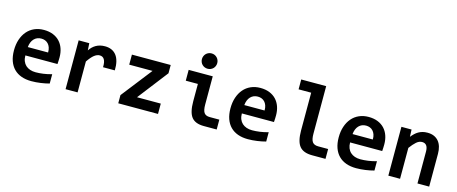

<svg xmlns="http://www.w3.org/2000/svg" viewBox="-43 -1291 4484 1884"><g transform="rotate(15 2199.0 -349.5)"><path d="M500 -286.1Q500 -273.9 499.3 -254.4Q498.5 -234.9 497.1 -217.8H170.9Q170.9 -185.1 180.9 -160.2Q190.9 -135.3 209.2 -118.4Q227.5 -101.6 253.2 -92.8Q278.8 -84 310.1 -84Q346.2 -84 387.5 -89.6Q428.7 -95.2 473.1 -107.9V-13.2Q454.1 -7.8 431.6 -3.4Q409.2 1 385.7 4.4Q362.3 7.8 338.4 9.5Q314.5 11.2 292 11.2Q235.4 11.2 190.4 -4.9Q145.5 -21 114.3 -52.5Q83 -84 66.4 -130.4Q49.8 -176.8 49.8 -237.8Q49.8 -298.3 66.4 -347.9Q83 -397.5 113.3 -432.9Q143.6 -468.3 186.8 -487.5Q230 -506.8 283.2 -506.8Q335.9 -506.8 376.5 -490.5Q417 -474.1 444.3 -444.8Q471.7 -415.5 485.8 -375Q500 -334.5 500 -286.1ZM378.9 -303.2Q379.4 -332.5 371.6 -354.2Q363.8 -376 350.3 -390.1Q336.9 -404.3 319.1 -411.1Q301.3 -418 280.8 -418Q235.8 -418 207 -387.9Q178.2 -357.9 172.9 -303.2Z M937 -303.2Q938 -331.1 934.3 -350.6Q930.7 -370.1 922.6 -382.8Q914.6 -395.5 902.8 -401.4Q891.1 -407.2 876 -407.2Q849.6 -407.2 821.5 -385.5Q793.5 -363.8 759.8 -314V0H637.7V-496.1H745.6L750 -423.8Q762.2 -442.9 777.6 -458Q793 -473.1 811.8 -484.1Q830.6 -495.1 853.5 -501Q876.5 -506.8 903.8 -506.8Q941.4 -506.8 970.5 -493.9Q999.5 -481 1019.3 -455.6Q1039.1 -430.2 1048.6 -391.8Q1058.1 -353.5 1056.6 -303.2Z M1172.9 0V-83L1415.5 -394H1178.7V-496.1H1572.8V-412.1L1335.4 -105H1576.7V0Z M2009.3 -631.8Q2009.3 -615.7 2003.4 -601.6Q1997.6 -587.4 1987.1 -576.9Q1976.6 -566.4 1962.4 -560.3Q1948.2 -554.2 1931.6 -554.2Q1915 -554.2 1900.6 -560.3Q1886.2 -566.4 1875.7 -576.9Q1865.2 -587.4 1859.4 -601.6Q1853.5 -615.7 1853.5 -631.8Q1853.5 -647.9 1859.4 -662.1Q1865.2 -676.3 1875.7 -687Q1886.2 -697.8 1900.6 -703.9Q1915 -710 1931.6 -710Q1948.2 -710 1962.4 -703.9Q1976.6 -697.8 1987.1 -687Q1997.6 -676.3 2003.4 -662.1Q2009.3 -647.9 2009.3 -631.8ZM1878.4 -385.7H1755.4V-495.6H2000V-209Q2000 -150.4 2017.1 -126Q2034.2 -101.6 2075.2 -101.6H2172.4V-1.5H2041Q1954.1 -1.5 1916.3 -49.3Q1878.4 -97.2 1878.4 -209Z M2699.2 -286.1Q2699.2 -273.9 2698.5 -254.4Q2697.8 -234.9 2696.3 -217.8H2370.1Q2370.1 -185.1 2380.1 -160.2Q2390.1 -135.3 2408.4 -118.4Q2426.8 -101.6 2452.4 -92.8Q2478 -84 2509.3 -84Q2545.4 -84 2586.7 -89.6Q2627.9 -95.2 2672.4 -107.9V-13.2Q2653.3 -7.8 2630.9 -3.4Q2608.4 1 2585 4.4Q2561.5 7.8 2537.6 9.5Q2513.7 11.2 2491.2 11.2Q2434.6 11.2 2389.6 -4.9Q2344.7 -21 2313.5 -52.5Q2282.2 -84 2265.6 -130.4Q2249 -176.8 2249 -237.8Q2249 -298.3 2265.6 -347.9Q2282.2 -397.5 2312.5 -432.9Q2342.8 -468.3 2386 -487.5Q2429.2 -506.8 2482.4 -506.8Q2535.2 -506.8 2575.7 -490.5Q2616.2 -474.1 2643.6 -444.8Q2670.9 -415.5 2685.1 -375Q2699.2 -334.5 2699.2 -286.1ZM2578.1 -303.2Q2578.6 -332.5 2570.8 -354.2Q2563 -376 2549.6 -390.1Q2536.1 -404.3 2518.3 -411.1Q2500.5 -418 2480 -418Q2435.1 -418 2406.2 -387.9Q2377.4 -357.9 2372.1 -303.2Z M2974.6 -207V-590.3H2846.7V-690.4H3100.1V-207Q3100.1 -148.4 3117.9 -124Q3135.7 -99.6 3177.7 -99.6H3278.3V0.5H3142.6Q3052.7 0.5 3013.7 -47.4Q2974.6 -95.2 2974.6 -207Z M3798.8 -286.1Q3798.8 -273.9 3798.1 -254.4Q3797.4 -234.9 3795.9 -217.8H3469.7Q3469.7 -185.1 3479.7 -160.2Q3489.7 -135.3 3508.1 -118.4Q3526.4 -101.6 3552 -92.8Q3577.6 -84 3608.9 -84Q3645 -84 3686.3 -89.6Q3727.5 -95.2 3772 -107.9V-13.2Q3752.9 -7.8 3730.5 -3.4Q3708 1 3684.6 4.4Q3661.1 7.8 3637.2 9.5Q3613.3 11.2 3590.8 11.2Q3534.2 11.2 3489.3 -4.9Q3444.3 -21 3413.1 -52.5Q3381.8 -84 3365.2 -130.4Q3348.6 -176.8 3348.6 -237.8Q3348.6 -298.3 3365.2 -347.9Q3381.8 -397.5 3412.1 -432.9Q3442.4 -468.3 3485.6 -487.5Q3528.8 -506.8 3582 -506.8Q3634.8 -506.8 3675.3 -490.5Q3715.8 -474.1 3743.2 -444.8Q3770.5 -415.5 3784.7 -375Q3798.8 -334.5 3798.8 -286.1ZM3677.7 -303.2Q3678.2 -332.5 3670.4 -354.2Q3662.6 -376 3649.2 -390.1Q3635.7 -404.3 3617.9 -411.1Q3600.1 -418 3579.6 -418Q3534.7 -418 3505.9 -387.9Q3477.1 -357.9 3471.7 -303.2Z M4212.4 0V-323.2Q4212.4 -404.8 4151.9 -404.8Q4121.6 -404.8 4094 -380.4Q4066.4 -356 4035.6 -314V0H3916.5V-496.1H4019.5L4022.5 -422.9Q4037.6 -441.9 4054 -457.5Q4070.3 -473.1 4089.4 -484.1Q4108.4 -495.1 4130.4 -501Q4152.3 -506.8 4179.7 -506.8Q4217.8 -506.8 4246.1 -494.4Q4274.4 -481.9 4293.5 -459.2Q4312.5 -436.5 4322 -404.5Q4331.5 -372.6 4331.5 -333V0Z"/></g></svg>

Font: Code New Roman
Style: Bold
Weight: 700
Monospace: yes
Designer: Sam Radian
Foundry: Code New Roman
Version: Version 1.508 October 19, 2014